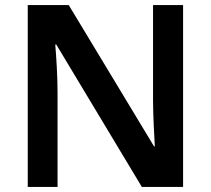

<svg xmlns="http://www.w3.org/2000/svg" viewBox="-20 -734 828 754"><path d="M699 0V-714H581V-341C581 -282 586 -196 588 -159H585L250 -714H89V0H206V-370C206 -435 201 -512 197 -559H201L537 0Z"/></svg>

Font: Noto Sans Myanmar UI SemiBold
Style: Regular
Weight: 600
Designer: Monotype Design Team
Foundry: Monotype Imaging Inc.
Version: Version 2.103